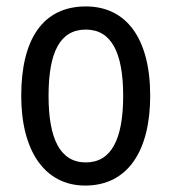

<svg xmlns="http://www.w3.org/2000/svg" viewBox="-20 -567 533 597"><path d="M447 -269C447 -450 371 -547 247 -547C114 -547 46 -446 46 -269C46 -98 119 10 245 10C378 10 447 -99 447 -269ZM131 -269C131 -404 166 -475 247 -475C326 -475 363 -404 363 -269C363 -134 326 -62 247 -62C167 -62 131 -135 131 -269Z"/></svg>

Font: Noto Sans Lao Condensed
Style: Regular
Weight: 400
Width: 3
Designer: Monotype Design Team
Foundry: Monotype Imaging Inc.
Version: Version 2.004